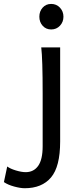

<svg xmlns="http://www.w3.org/2000/svg" viewBox="-113 -743 423 992"><path d="M14.6 229.5Q-7.8 229.5 -40 220.7Q-72.3 211.9 -92.8 197.8L-75.7 117.2Q-60.1 128.9 -30.8 137.7Q-1.5 146.5 19.5 146.5Q61 146.5 84.2 114Q107.4 81.5 107.4 12.2V-258.8Q107.4 -439 100.1 -498H197.8V-12.2Q197.8 118.2 150.6 173.8Q103.5 229.5 14.6 229.5ZM151.4 -722.7Q178.7 -722.7 196.8 -703.4Q214.8 -684.1 214.8 -656.7Q214.8 -629.4 196.8 -610.1Q178.7 -590.8 151.4 -590.8Q124.5 -590.8 107.4 -609.9Q90.3 -628.9 90.3 -656.7Q90.3 -684.6 107.4 -703.6Q124.5 -722.7 151.4 -722.7Z"/></svg>

Font: Lesson One
Style: Regular
Weight: 400
Designer: But Ko, Victor Gaultney, Annie Olsen, Julie Remington, Don Collingsworth, Eric Hays, Becca Hirsbrunner
Version: Version 1.100